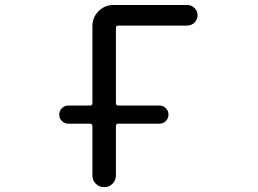

<svg xmlns="http://www.w3.org/2000/svg" viewBox="-20 -775 1040 774"><path d="M255.9 -276.4Q240.2 -276.4 229.5 -287.1Q218.8 -297.9 218.8 -313Q218.8 -328.1 229.5 -338.9Q240.2 -349.6 255.9 -349.6H342.8Q352.5 -349.6 352.5 -359.4V-669.9Q352.5 -705.1 377.4 -730Q402.3 -754.9 437.5 -754.9H734.4Q752 -754.9 764.2 -742.7Q776.4 -730.5 776.4 -713.4Q776.4 -696.3 764.2 -684.1Q752 -671.9 734.4 -671.9H457Q447.3 -671.9 447.3 -662.1V-359.4Q447.3 -349.6 457 -349.6H623Q637.7 -349.6 648.4 -338.9Q659.2 -328.1 659.2 -313Q659.2 -297.9 648.4 -287.1Q637.7 -276.4 623 -276.4H457Q447.3 -276.4 447.3 -266.6V-68.4Q447.3 -47.9 433.6 -34.2Q419.9 -20.5 399.9 -20.5Q379.9 -20.5 366.2 -34.2Q352.5 -47.9 352.5 -68.4V-266.6Q352.5 -276.4 342.8 -276.4Z"/></svg>

Font: Rounded-X Mgen+ 2m regular
Style: Regular
Weight: 400
Designer: [Source Han Sans]
Ryoko NISHIZUKA  (kana & ideographs); Paul D. Hunt (Latin, Greek & Cyrillic); Wenlong ZHANG  (bopomofo
Version: Version 1.059.20150602